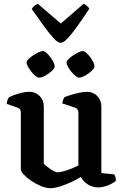

<svg xmlns="http://www.w3.org/2000/svg" viewBox="-20 -980 645 1004"><path d="M245 4Q220 4 193 -7.5Q166 -19 142 -35.5Q118 -52 103.5 -68Q89 -84 89 -93V-391Q89 -400 85 -407Q81 -414 72 -417L15 -437Q17 -451 20 -459Q23 -467 28 -472Q45 -481 77 -490.5Q109 -500 133 -500Q166 -500 187.5 -478Q209 -456 209 -423V-123Q218 -115 231 -105Q244 -95 258 -87Q272 -79 281 -79Q292 -79 311 -84Q330 -89 351.5 -97.5Q373 -106 390 -115V-391Q390 -399 386 -406.5Q382 -414 373 -417L306 -439Q307 -451 311 -460Q315 -469 318 -472Q329 -477 350 -483.5Q371 -490 394.5 -495Q418 -500 434 -500Q467 -500 488.5 -478Q510 -456 510 -423V-75L577 -68Q580 -64 583 -55.5Q586 -47 586 -36Q580 -28 564 -19.5Q548 -11 529 -5.5Q510 0 495 0Q464 0 439 -16Q414 -32 403 -55Q383 -42 354 -28.5Q325 -15 295 -5.5Q265 4 245 4ZM394 -574Q386 -574 375 -583Q364 -592 353 -605Q342 -618 335 -631.5Q328 -645 328 -652Q328 -661 338 -671Q348 -681 362.5 -690.5Q377 -700 391 -706.5Q405 -713 413 -713Q421 -713 431 -704Q441 -695 451.5 -681.5Q462 -668 468 -654.5Q474 -641 474 -633Q474 -623 459 -609Q444 -595 425 -584.5Q406 -574 394 -574ZM185 -574Q177 -574 166 -582.5Q155 -591 144.5 -604.5Q134 -618 126.5 -631Q119 -644 119 -652Q119 -661 129 -671Q139 -681 153.5 -690.5Q168 -700 182 -706.5Q196 -713 204 -713Q212 -713 222.5 -704Q233 -695 243 -681.5Q253 -668 259.5 -655Q266 -642 266 -633Q266 -623 251 -609Q236 -595 217 -584.5Q198 -574 185 -574ZM297 -756Q283 -756 261 -779.5Q239 -803 210 -843Q181 -883 146 -933Q150 -941 159.5 -949Q169 -957 178 -960L298 -857L417 -960Q426 -957 434.5 -949.5Q443 -942 447 -934Q413 -883 384 -842.5Q355 -802 333.5 -779Q312 -756 297 -756Z"/></svg>

Font: Texturina Medium 12pt SemiBold
Style: Regular
Weight: 600
Version: Version 1.002